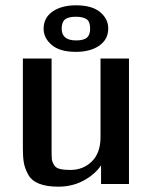

<svg xmlns="http://www.w3.org/2000/svg" viewBox="-20 -692 579 722"><path d="M66 -133V-472H174V-124Q174 -103 175 -93.5Q176 -84 182.5 -72.5Q189 -61 204 -57Q219 -53 245 -53Q293 -53 325.5 -85Q358 -117 358 -176V-472H465V0H360V-70Q336 -35 293.5 -12.5Q251 10 199 10Q155 10 126.5 -1.5Q98 -13 85.5 -36.5Q73 -60 69.5 -81Q66 -102 66 -133ZM144 -584Q144 -625 177.5 -648.5Q211 -672 266 -672Q326 -672 356.5 -646.5Q387 -621 387 -585Q387 -544 353.5 -520.5Q320 -497 265 -497Q205 -497 174.5 -523Q144 -549 144 -584ZM212 -584Q212 -540 266 -540Q295 -540 307 -550.5Q319 -561 319 -584Q319 -610 306 -619.5Q293 -629 265 -629Q236 -629 224 -618.5Q212 -608 212 -584Z"/></svg>

Font: Coval
Style: Medium
Weight: 500
Foundry: Context Ltd
Version: Version 001.000